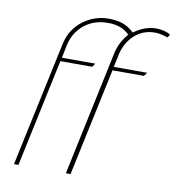

<svg xmlns="http://www.w3.org/2000/svg" viewBox="-80 -778 779 849"><g transform="rotate(10 309.5 -353.0)"><path d="M610 -669 619 -683Q609 -691 590.5 -695.5Q572 -700 555 -700Q538 -700 521 -696Q504 -692 487.5 -684Q471 -676 455 -664Q436 -682 417 -691Q398 -700 377 -703.5Q356 -707 331 -706Q306 -705 279 -696Q252 -687 227.5 -669Q203 -651 185 -624.5Q167 -598 159 -562L39 0H59L162 -484H305L316 -500H166L178 -559Q185 -591 200.5 -614.5Q216 -638 237.5 -654.5Q259 -671 284.5 -679Q310 -687 336 -687Q355 -688 373.5 -684.5Q392 -681 408.5 -672.5Q425 -664 437 -651Q421 -633 409 -610.5Q397 -588 391 -562L272 0H293L396 -484H537L549 -500H399L412 -561Q418 -587 430.5 -608.5Q443 -630 461 -646.5Q479 -663 502 -672Q525 -681 552 -681Q562 -681 571.5 -679.5Q581 -678 591 -675.5Q601 -673 610 -669Z"/></g></svg>

Font: Advent Pro Thin
Style: Italic
Weight: 250
Italic angle: -12°
Version: Version 3.000